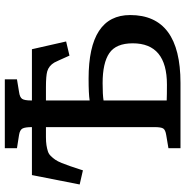

<svg xmlns="http://www.w3.org/2000/svg" viewBox="-6 -774 780 809"><g transform="rotate(-90 384.5 -370.0)"><path d="M164.1 0V-50.8L219.2 -60.1Q241.2 -63.5 247.1 -72.8Q252.9 -82 252.9 -108.9V-566.9H210.9Q190.9 -566.9 176.8 -564.7Q162.6 -562.5 151.1 -558.8Q139.6 -555.2 131.1 -546.4Q122.6 -537.6 115.7 -527.8Q108.9 -518.1 101.8 -500.7Q94.7 -483.4 88.6 -465.3Q82.5 -447.3 73.2 -418.9Q71.8 -413.6 70.8 -411.1L11.2 -424.8L50.8 -626H252.9Q252.9 -654.3 247.1 -665.5Q241.2 -676.8 220.2 -680.2L164.1 -689V-740.2H454.1V-689L400.9 -680.2Q378.4 -677.2 371.8 -667Q365.2 -656.7 365.2 -629.9V-626H581.1L613.8 -481.9L554.2 -467.8Q529.3 -523.9 524.9 -531.7Q511.2 -554.7 487.8 -561.5Q468.3 -566.9 421.9 -566.9H365.2V-382.8Q392.6 -387.2 457 -387.2Q725.1 -387.2 725.1 -211.9Q725.1 0 439 0ZM365.2 -58.1Q388.2 -57.1 432.1 -57.1Q606 -57.1 606 -201.2Q606 -271.5 564.7 -299.8Q523.4 -328.1 438 -328.1Q389.6 -328.1 365.2 -324.2Z"/></g></svg>

Font: Literata Book Medium
Style: Regular
Weight: 500
Designer: Latin by Veronika Burian and Jose Scaglione. Greek by Irene Vlachou. Cyrillic by Vera Evstafieva
Foundry: TypeTogether
Version: Version 2.003;PS 002.003;hotconv 1.0.88;makeotf.lib2.5.64775